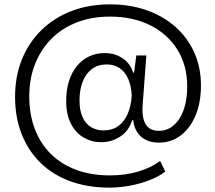

<svg xmlns="http://www.w3.org/2000/svg" viewBox="-20 -758 985 879"><path d="M482 101Q381 101 301 71.5Q221 42 165 -13Q109 -68 79 -144.5Q49 -221 49 -314Q49 -409 80.5 -486.5Q112 -564 170 -620.5Q228 -677 307.5 -707.5Q387 -738 484 -738Q575 -738 650.5 -711.5Q726 -685 782 -636Q838 -587 869 -518.5Q900 -450 900 -367Q900 -289 875.5 -230Q851 -171 807.5 -138Q764 -105 707 -105Q673 -105 648 -117.5Q623 -130 608 -153Q593 -176 590 -207H585Q568 -156 528.5 -131.5Q489 -107 444 -107Q400 -107 363.5 -128Q327 -149 305 -191Q283 -233 283 -296Q283 -346 295.5 -386Q308 -426 331.5 -455Q355 -484 387.5 -499.5Q420 -515 460 -515Q506 -515 541.5 -491Q577 -467 589 -426H594L604 -504H650L633 -277Q630 -234 638.5 -208Q647 -182 664.5 -170.5Q682 -159 707 -159Q737 -159 760.5 -173.5Q784 -188 801.5 -215Q819 -242 828 -279.5Q837 -317 837 -363Q837 -459 792 -531Q747 -603 667.5 -642.5Q588 -682 484 -682Q399 -682 330.5 -655Q262 -628 214 -579Q166 -530 140 -463.5Q114 -397 114 -317Q114 -233 140 -166Q166 -99 214 -52Q262 -5 330 20Q398 45 483 45Q555 45 614 27Q673 9 713 -21L737 27Q708 50 665.5 66.5Q623 83 575 92Q527 101 482 101ZM453 -161Q494 -161 521.5 -181Q549 -201 564.5 -236.5Q580 -272 583 -320Q581 -366 566.5 -398Q552 -430 527 -446.5Q502 -463 469 -463Q428 -463 400.5 -442Q373 -421 358.5 -384Q344 -347 344 -298Q344 -254 357.5 -223Q371 -192 396 -176.5Q421 -161 453 -161Z"/></svg>

Font: Mona Sans SemiExpanded
Style: Regular
Weight: 400
Width: 6
Designer: Deni Anggara
Foundry: GitHub
Version: Version 2.000